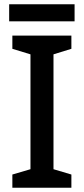

<svg xmlns="http://www.w3.org/2000/svg" viewBox="-20 -881 394 901"><path d="M330 -861H23V-781H330ZM315 0V-62L231 -87V-626L315 -652V-714H38V-652L123 -626V-87L38 -62V0Z"/></svg>

Font: Noto Sans Gujarati UI Medium
Style: Regular
Weight: 500
Designer: Jelle Bosma - Monotype Design Team, Universal Thirst
Foundry: Monotype Imaging Inc.
Version: Version 2.106